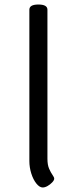

<svg xmlns="http://www.w3.org/2000/svg" viewBox="-20 -820 340 850"><path d="M190 -777V-117Q190 -90 197.5 -73Q205 -56 212.5 -45.5Q220 -35 220 -29Q220 -22 211 -12.5Q202 -3 190.5 3.5Q179 10 169 10Q155 10 141 -7.5Q127 -25 118.5 -52Q110 -79 110 -107V-777Q110 -800 150 -800Q190 -800 190 -777Z"/></svg>

Font: Offside
Style: Regular
Weight: 400
Designer: Eduardo Rodriguez Tunni
Foundry: Eduardo Rodriguez Tunni
Version: Version 1.002; ttfautohint (v1.8.4.7-5d5b);gftools[0.9.23]